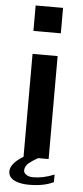

<svg xmlns="http://www.w3.org/2000/svg" viewBox="-62 -852 436 1005"><g transform="rotate(5 156.0 -350.0)"><path d="M83.5 -685.1V-818.8H227.5V-685.1ZM131.8 119.1Q85.4 119.1 56.6 106Q22 90.3 22 58.1Q22 16.6 89.4 -24.4V-564.9H221.2V-23.9H166.5Q134.3 -5.9 119.1 6.8Q98.6 24.9 98.6 45.9Q98.6 60.1 112.8 68.8Q126.5 78.1 147.9 78.1Q202.1 78.1 259.3 54.2V94.2Q207.5 119.1 131.8 119.1Z"/></g></svg>

Font: BIZ UDPGothic
Style: Bold
Weight: 700
Designer: TypeBank Co., Ltd.
Foundry: Morisawa Inc.
Version: Version 1.051